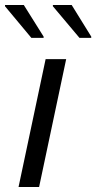

<svg xmlns="http://www.w3.org/2000/svg" viewBox="-38 -746 384 766"><path d="M36 0 144 -510H226L118 0ZM87 -595 -18 -721V-726H57L136 -600V-595ZM279 -595 173 -721V-726H248L326 -600V-595Z"/></svg>

Font: Saira
Style: Italic
Weight: 400
Italic angle: -12°
Designer: Hector Gatti with collaboration of the Omnibus-Type team
Foundry: Omnibus-Type
Version: Version 1.100; ttfautohint (v1.8.3)